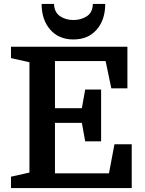

<svg xmlns="http://www.w3.org/2000/svg" viewBox="-20 -958 738 978"><path d="M495 -238H414L397 -332H260V-75H535L563 -223H651V0H36V-58L130 -79V-641L36 -662V-720H629V-508H547L518 -647H260V-407H397L414 -502H495ZM516 -938H453Q452 -894.7 422.5 -875.4Q393 -856 354 -856Q315 -856 286 -875.4Q257 -894.7 255 -938H192Q192 -857.1 235.7 -807.1Q279.5 -757 353.7 -757Q429 -757 472.5 -807.1Q516 -857.1 516 -938Z"/></svg>

Font: Domine
Style: Regular
Weight: 400
Designer: Pablo Impallari, Rodrigo Fuenzalida, Brenda Gallo
Foundry: Pablo Impallari, Rodrigo Fuenzalida, Brenda Gallo
Version: Version 2.000;September 19, 2022;FontCreator 14.0.0.2877 64-